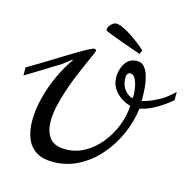

<svg xmlns="http://www.w3.org/2000/svg" viewBox="-154 -1076 1249 1239"><g transform="rotate(15 470.5 -456.5)"><path d="M305.2 27.8Q234.4 27.8 191.2 -1Q147.9 -29.8 128.4 -80.3Q108.9 -130.9 108.9 -196.8Q108.9 -268.6 129.2 -348.6Q149.4 -428.7 184.3 -504.9Q219.2 -581.1 262.2 -640.1Q262.2 -642.1 259.8 -642.1Q258.3 -642.1 253.9 -639.2L198.2 -596.2Q187.5 -590.3 152.8 -568.6Q118.2 -546.9 71.5 -518.3Q24.9 -489.7 -21 -461.9V-516.1Q24.4 -542 75 -573Q125.5 -604 175 -634.8Q224.6 -665.5 267.1 -690.9Q309.6 -716.3 338.6 -731.7Q367.7 -747.1 377 -747.1Q381.3 -747.1 385.7 -744.6Q390.1 -742.2 390.1 -736.8Q390.1 -731.4 378.2 -704.6Q366.2 -677.7 347.4 -636Q328.6 -594.2 307.6 -542.7Q286.6 -491.2 267.8 -435.3Q249 -379.4 237.1 -325Q225.1 -270.5 225.1 -223.1Q225.1 -156.7 256.1 -114.3Q287.1 -71.8 363.8 -71.8Q432.1 -71.8 490.7 -104.7Q549.3 -137.7 594 -192.6Q638.7 -247.6 665.3 -314.9Q691.9 -382.3 695.8 -451.2Q682.6 -453.6 660.2 -463.9Q637.7 -474.1 614.7 -493.2Q591.8 -512.2 575.9 -541Q560.1 -569.8 560.1 -608.9Q560.1 -637.2 570.3 -668Q580.6 -698.7 603.5 -720.5Q626.5 -742.2 665 -742.2Q695.8 -742.2 714.1 -719.7Q732.4 -697.3 742.2 -663.3Q752 -629.4 755.1 -594.2Q758.3 -559.1 758.5 -532.7Q758.8 -506.3 758.8 -500Q758.8 -500 789.3 -508.8Q819.8 -517.6 866.7 -542.7Q913.6 -567.9 962.4 -615.7V-560.1Q941.4 -542.5 909.9 -519.8Q878.4 -497.1 839.6 -477.5Q800.8 -458 757.8 -449.2Q746.1 -357.9 708 -272.7Q669.9 -187.5 610.1 -119.6Q550.3 -51.8 472.9 -12Q395.5 27.8 305.2 27.8ZM698.2 -502Q698.2 -506.3 698.7 -511.5Q699.2 -516.6 699.2 -521Q699.2 -550.8 692.9 -581.3Q686.5 -611.8 674.3 -632.8Q662.1 -653.8 645 -653.8Q628.4 -653.8 623.3 -642.3Q618.2 -630.9 618.2 -618.2Q618.2 -570.3 642.3 -539.6Q666.5 -508.8 698.2 -502ZM667 -790Q649.4 -796.4 618.2 -807.1Q586.9 -817.9 548.8 -831.5Q510.7 -845.2 472.7 -859.9L429.7 -877Q420.9 -879.4 420.9 -891.1Q420.9 -900.9 429 -912.4Q437 -923.8 449.2 -932.4Q461.4 -940.9 472.7 -940.9Q493.2 -939.9 521.2 -926.5Q549.3 -913.1 579.1 -893.3Q608.9 -873.5 635 -853Q661.1 -832.5 677.7 -816.9Z"/></g></svg>

Font: Norican
Style: Regular
Weight: 400
Designer: Vernon Adams
Foundry: Vernon Adams
Version: Version 1.100; ttfautohint (v1.8.4.7-5d5b);gftools[0.9.33]